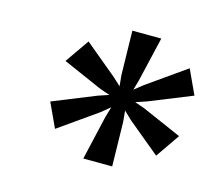

<svg xmlns="http://www.w3.org/2000/svg" viewBox="-78 -914 823 707"><g transform="rotate(15 333.5 -561.0)"><path d="M120.1 -482.4 283.2 -548.3 324.2 -562 287.1 -574.7 135.7 -641.1 199.2 -732.4 323.2 -629.4 352.1 -602.5 348.1 -643.6 344.7 -812.5 455.1 -812 415.5 -642.6 404.3 -603.5 437.5 -629.9 584.5 -733.4 627.4 -640.6 463.9 -574.7 422.9 -561 460.4 -547.9 611.3 -481.9 548.3 -390.6 423.8 -493.7 395 -521.5 398.9 -479.5 402.3 -310.5 292 -311 331.1 -480.5 342.8 -520 309.6 -492.7 163.1 -389.6Z"/></g></svg>

Font: Merriweather Bold
Style: Italic
Weight: 700
Italic angle: -7°
Designer: Eben Sorkin ( eben@eyebytes.com )
Foundry: Eben Sorkin ( eben@eyebytes.com )
Version: Version 1.5; ttfautohint (v0.97) -l 13 -r 13 -G 200 -x 24 -f